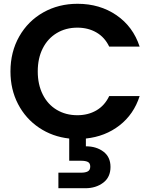

<svg xmlns="http://www.w3.org/2000/svg" viewBox="-20 -727 808 1013"><path d="M35.2 -350.1Q35.2 -453.1 81.5 -534.7Q127.9 -616.2 208.5 -661.6Q289.1 -707 389.2 -707Q506.3 -707 594.2 -647Q682.1 -586.9 716.8 -481H556.2Q532.2 -530.8 488.5 -555.9Q444.8 -581.1 388.2 -581.1Q327.1 -581.1 279.5 -552.5Q231.9 -523.9 205.6 -471.9Q179.2 -419.9 179.2 -350.1Q179.2 -281.2 205.6 -228.5Q231.9 -175.8 279.5 -147.5Q327.1 -119.1 388.2 -119.1Q444.8 -119.1 488.5 -144.5Q532.2 -169.9 556.2 -220.2H716.8Q686 -124 610.6 -65.4Q535.2 -6.8 433.1 3.9V44.9Q488.3 44.9 525.6 73Q563 101.1 563 153.8Q563 208 524.4 237.1Q485.8 266.1 430.2 266.1H288.1V184.1H407.2Q431.2 184.1 443.6 177Q456.1 169.9 456.1 151.9Q456.1 133.8 443.6 127.4Q431.2 121.1 407.2 121.1H345.2V3.9Q256.3 -5.9 185.8 -53.5Q115.2 -101.1 75.2 -178Q35.2 -254.9 35.2 -350.1Z"/></svg>

Font: Poppins SemiBold
Style: Regular
Weight: 600
Designer: Ninad Kale (Devanagari), Jonny Pinhorn (Latin)
Foundry: Indian Type Foundry
Version: 4.004